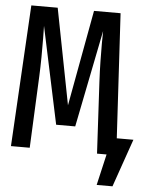

<svg xmlns="http://www.w3.org/2000/svg" viewBox="-58 -754 740 956"><g transform="rotate(5 312.0 -276.0)"><path d="M624.1 -84.6 540.5 155.4H461.5L497.4 0H449.7L430.3 -358.5Q427.7 -408.7 426.7 -459.2Q425.6 -509.7 425.9 -550Q426.2 -590.3 426.7 -610.8L329.7 -125.6H234.4L131.3 -610.8Q131.8 -589.7 132.3 -547.7Q132.8 -505.6 132.3 -455.1Q131.8 -404.6 129.7 -358.5L113.3 0H19.5L59.5 -706.7H191.3L284.6 -227.2L372.8 -706.7H505.6L541 -84.6Z"/></g></svg>

Font: Fira Code Retina
Style: Regular
Weight: 450
Monospace: yes
Designer: Carrois Corporate, Edenspiekermann AG, Nikita Prokopov
Foundry: Carrois Corporate, Edenspiekermann AG, Nikita Prokopov
Version: Version 6.002